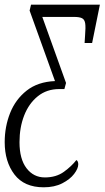

<svg xmlns="http://www.w3.org/2000/svg" viewBox="-23 -556 445 817"><path d="M163 241Q80 241 38.5 186.5Q-3 132 -3 49Q-3 -17 20 -75Q43 -133 90.5 -170.5Q138 -208 211 -211L103 -511L109 -536H402L369 -373H337L339 -405Q342 -440 339.5 -456.5Q337 -473 326 -478.5Q315 -484 292 -484H157L258 -203L251 -177H229Q176 -177 138 -146.5Q100 -116 80 -65Q60 -14 60 49Q60 121 90 160Q120 199 168 199Q216 199 249 175Q282 151 302 125Q310 130 310 143Q310 161 292.5 184Q275 207 242 224Q209 241 163 241Z"/></svg>

Font: Noto Serif ExtraCondensed Light
Style: Italic
Weight: 300
Width: 2
Italic angle: -12°
Designer: Monotype Design Team
Foundry: Monotype Imaging Inc.
Version: Version 2.014; ttfautohint (v1.8.4.7-5d5b)